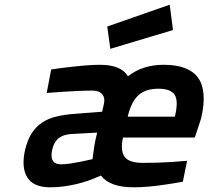

<svg xmlns="http://www.w3.org/2000/svg" viewBox="-20 -787 888 818"><path d="M590 -93Q620 -93 652.5 -94Q685 -95 713 -97Q746 -99 777 -102L759 -13Q723 -6 687 -1Q656 4 619 7.5Q582 11 549 11Q448 11 410 -39L381 -27Q370 -22 350.5 -15.5Q331 -9 306.5 -3Q282 3 253 7Q224 11 194 11Q122 11 96 -31.5Q70 -74 87 -149Q97 -191 115 -219Q133 -247 159 -264.5Q185 -282 220 -290.5Q255 -299 298 -302L415 -311L422 -341Q429 -370 415.5 -385.5Q402 -401 374 -401Q346 -401 312 -399.5Q278 -398 249 -396Q214 -393 179 -391L198 -491Q236 -497 274 -501Q306 -505 341.5 -508Q377 -511 405 -511Q497 -511 525 -462Q557 -487 595 -499Q633 -511 677 -511Q784 -511 824 -455.5Q864 -400 837 -283L810 -201H504Q492 -146 510.5 -119.5Q529 -93 590 -93ZM239 -87Q258 -87 281 -90.5Q304 -94 324 -98Q344 -102 358 -105.5Q372 -109 374 -109Q377 -135 381.5 -163Q386 -191 394 -222L283 -216Q251 -214 231 -199Q211 -184 203 -152Q188 -87 239 -87ZM725 -290Q741 -356 724.5 -382.5Q708 -409 654 -409Q600 -409 569.5 -381Q539 -353 524 -290ZM703 -767 717 -659 450 -579 437 -674Z"/></svg>

Font: Panefresco 800wt
Style: Italic
Weight: 800
Foundry: Campivisivi & Chank Co
Version: Version 1.001